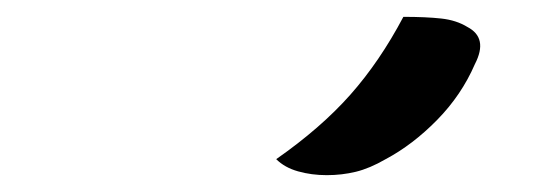

<svg xmlns="http://www.w3.org/2000/svg" viewBox="-20 -832 640 228"><path d="M459 -812Q486 -812 504 -810Q522 -808 535 -800Q560 -787 544 -756Q528 -719 499 -689.5Q470 -660 438 -643Q419 -632 402.5 -628Q386 -624 368 -624Q350 -624 334 -628.5Q318 -633 308 -643Q361 -680 396 -719.5Q431 -759 459 -812Z"/></svg>

Font: Recursive Sn Csl St Med
Style: Italic
Weight: 500
Italic angle: -15°
Version: Version 1.079;hotconv 1.0.112;makeotfexe 2.5.65598; ttfautoh